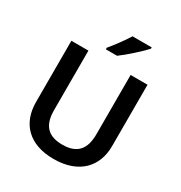

<svg xmlns="http://www.w3.org/2000/svg" viewBox="-214 -1089 1176 1249"><g transform="rotate(30 373.5 -464.0)"><path d="M561 -928V-938H417C390 -893 340 -827 309 -790V-778H393C442 -813 528 -891 561 -928ZM659 -252V-714H532V-268C532 -158 485 -99 374 -99C268 -99 215 -150 215 -267V-714H87V-254C87 -95 185 10 370 10C565 10 659 -104 659 -252Z"/></g></svg>

Font: Noto Sans Bamum SemiBold
Style: Regular
Weight: 600
Designer: Monotype Design Team
Foundry: Monotype Imaging Inc.
Version: Version 2.002